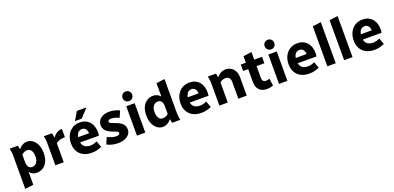

<svg xmlns="http://www.w3.org/2000/svg" viewBox="10 -1893 6616 3225"><g transform="rotate(-20 3318.0 -281.0)"><path d="M60 -525H206L219 -455Q248 -492 287 -514.5Q326 -537 375 -537Q428 -537 473 -503Q518 -469 545 -407.5Q572 -346 572 -261Q572 -173 543 -112Q514 -51 464 -19.5Q414 12 351 12Q313 12 280.5 -4Q248 -20 225 -49V180L75 200V-400Q75 -421 73.5 -437.5Q72 -454 68 -476ZM225 -227Q225 -186 235.5 -159Q246 -132 265.5 -119Q285 -106 311 -106Q359 -106 390.5 -144.5Q422 -183 422 -253Q422 -303 410 -336Q398 -369 376 -385Q354 -401 325 -401Q300 -401 273.5 -390Q247 -379 225 -359Z M670 -525H816L831 -440Q862 -486 905 -511.5Q948 -537 997 -537V-389Q944 -389 907 -378.5Q870 -368 835 -341V0H685V-400Q685 -421 683.5 -437.5Q682 -454 678 -476Z M1057 -252Q1057 -338 1090 -402Q1123 -466 1181 -501.5Q1239 -537 1314 -537Q1386 -537 1438.5 -505Q1491 -473 1519.5 -414.5Q1548 -356 1548 -274Q1548 -257 1546.5 -242Q1545 -227 1543 -218H1164V-313H1435L1404 -272Q1404 -349 1379.5 -384.5Q1355 -420 1311 -420Q1280 -420 1255.5 -404Q1231 -388 1217 -353Q1203 -318 1203 -262Q1203 -209 1222 -175.5Q1241 -142 1274.5 -126Q1308 -110 1353 -110Q1383 -110 1415.5 -118.5Q1448 -127 1473 -140L1514 -28Q1478 -12 1433.5 0Q1389 12 1336 12Q1248 12 1185.5 -21Q1123 -54 1090 -113.5Q1057 -173 1057 -252ZM1248 -585 1337 -735H1508L1369 -585Z M1608 -35 1659 -154Q1691 -135 1732 -121.5Q1773 -108 1813 -108Q1851 -108 1865 -118.5Q1879 -129 1879 -144Q1879 -154 1872.5 -162Q1866 -170 1851.5 -177Q1837 -184 1813 -192Q1711 -227 1670 -269.5Q1629 -312 1629 -372Q1629 -418 1654 -455.5Q1679 -493 1727 -515Q1775 -537 1843 -537Q1892 -537 1938.5 -525Q1985 -513 2022 -495L1973 -380Q1943 -395 1905 -406Q1867 -417 1835 -417Q1805 -417 1790 -408Q1775 -399 1775 -384Q1775 -374 1781.5 -366Q1788 -358 1804 -350Q1820 -342 1849 -332Q1916 -309 1957 -283.5Q1998 -258 2016.5 -226.5Q2035 -195 2035 -153Q2035 -104 2006.5 -67Q1978 -30 1926.5 -9Q1875 12 1805 12Q1747 12 1696.5 -1.5Q1646 -15 1608 -35Z M2143 0V-525H2293V0ZM2132 -676Q2132 -711 2156 -736.5Q2180 -762 2218 -762Q2256 -762 2280 -736.5Q2304 -711 2304 -676Q2304 -641 2280 -615.5Q2256 -590 2218 -590Q2180 -590 2156 -615.5Q2132 -641 2132 -676Z M2406 -264Q2406 -353 2435 -413.5Q2464 -474 2514 -505.5Q2564 -537 2627 -537Q2665 -537 2697.5 -521Q2730 -505 2753 -476V-715L2903 -735V-125Q2903 -104 2904.5 -87.5Q2906 -71 2910 -49L2918 0H2772L2759 -71Q2730 -34 2691 -11Q2652 12 2603 12Q2550 12 2505 -22Q2460 -56 2433 -118Q2406 -180 2406 -264ZM2556 -272Q2556 -222 2568 -189Q2580 -156 2602 -140Q2624 -124 2653 -124Q2679 -124 2705 -135Q2731 -146 2753 -166V-322Q2750 -355 2739 -376.5Q2728 -398 2709.5 -408.5Q2691 -419 2667 -419Q2619 -419 2587.5 -381Q2556 -343 2556 -272Z M3016 -252Q3016 -338 3049 -402Q3082 -466 3140 -501.5Q3198 -537 3273 -537Q3345 -537 3397.5 -505Q3450 -473 3478.5 -414.5Q3507 -356 3507 -274Q3507 -257 3505.5 -242Q3504 -227 3502 -218H3123V-313H3394L3363 -272Q3363 -349 3338.5 -384.5Q3314 -420 3270 -420Q3239 -420 3214.5 -404Q3190 -388 3176 -353Q3162 -318 3162 -262Q3162 -209 3181 -175.5Q3200 -142 3233.5 -126Q3267 -110 3312 -110Q3342 -110 3374.5 -118.5Q3407 -127 3432 -140L3473 -28Q3437 -12 3392.5 0Q3348 12 3295 12Q3207 12 3144.5 -21Q3082 -54 3049 -113.5Q3016 -173 3016 -252Z M3602 -525H3748L3761 -454Q3792 -492 3832 -514.5Q3872 -537 3922 -537Q3969 -537 4011 -513.5Q4053 -490 4079.5 -443.5Q4106 -397 4106 -326V0H3956V-303Q3956 -336 3944.5 -357.5Q3933 -379 3913 -389Q3893 -399 3867 -399Q3842 -399 3815.5 -389Q3789 -379 3767 -359V0H3617V-400Q3617 -421 3615.5 -437.5Q3614 -454 3610 -476Z M4191 -410V-525H4281V-641L4431 -661V-525H4570V-410H4431V-201Q4431 -158 4448 -141Q4465 -124 4498 -124Q4512 -124 4528.5 -127.5Q4545 -131 4562 -137L4578 -8Q4553 1 4524 6.5Q4495 12 4466 12Q4409 12 4367.5 -9.5Q4326 -31 4303.5 -74Q4281 -117 4281 -182V-410Z M4683 0V-525H4833V0ZM4672 -676Q4672 -711 4696 -736.5Q4720 -762 4758 -762Q4796 -762 4820 -736.5Q4844 -711 4844 -676Q4844 -641 4820 -615.5Q4796 -590 4758 -590Q4720 -590 4696 -615.5Q4672 -641 4672 -676Z M4946 -252Q4946 -338 4979 -402Q5012 -466 5070 -501.5Q5128 -537 5203 -537Q5275 -537 5327.5 -505Q5380 -473 5408.5 -414.5Q5437 -356 5437 -274Q5437 -257 5435.5 -242Q5434 -227 5432 -218H5053V-313H5324L5293 -272Q5293 -349 5268.5 -384.5Q5244 -420 5200 -420Q5169 -420 5144.5 -404Q5120 -388 5106 -353Q5092 -318 5092 -262Q5092 -209 5111 -175.5Q5130 -142 5163.5 -126Q5197 -110 5242 -110Q5272 -110 5304.5 -118.5Q5337 -127 5362 -140L5403 -28Q5367 -12 5322.5 0Q5278 12 5225 12Q5137 12 5074.5 -21Q5012 -54 4979 -113.5Q4946 -173 4946 -252Z M5547 0V-715L5697 -735V0Z M5847 0V-715L5997 -735V0Z M6110 -252Q6110 -338 6143 -402Q6176 -466 6234 -501.5Q6292 -537 6367 -537Q6439 -537 6491.5 -505Q6544 -473 6572.5 -414.5Q6601 -356 6601 -274Q6601 -257 6599.5 -242Q6598 -227 6596 -218H6217V-313H6488L6457 -272Q6457 -349 6432.5 -384.5Q6408 -420 6364 -420Q6333 -420 6308.5 -404Q6284 -388 6270 -353Q6256 -318 6256 -262Q6256 -209 6275 -175.5Q6294 -142 6327.5 -126Q6361 -110 6406 -110Q6436 -110 6468.5 -118.5Q6501 -127 6526 -140L6567 -28Q6531 -12 6486.5 0Q6442 12 6389 12Q6301 12 6238.5 -21Q6176 -54 6143 -113.5Q6110 -173 6110 -252Z"/></g></svg>

Font: Radio Canada
Style: Regular
Weight: 400
Designer: Charles Daoud, Etienne Aubert Bonn, Alexandre Saumier Demers, Jacques Le Bailly
Foundry: Radio-Canada
Version: Version 2.104;gftools[0.9.28.dev5+ged2979d]